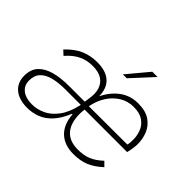

<svg xmlns="http://www.w3.org/2000/svg" viewBox="-146 -937 1183 1183"><g transform="rotate(45 445.0 -345.5)"><path d="M197 6Q151 6 116.5 -8.5Q82 -23 63 -52Q44 -81 44 -121Q44 -177 74 -209.5Q104 -242 157.5 -257Q211 -272 284 -272H421L426 -306Q434 -353 423 -388Q412 -423 382 -443Q352 -463 300 -463Q251 -463 209.5 -443.5Q168 -424 129 -379L100 -406Q148 -457 197 -478Q246 -499 303 -499Q381 -499 420.5 -462.5Q460 -426 460 -358Q493 -425 544 -461.5Q595 -498 661 -498Q726 -498 764.5 -472Q803 -446 820 -405Q837 -364 837 -319Q837 -300 833.5 -277Q830 -254 825 -237H455Q453 -225 452.5 -215Q452 -205 452 -198Q452 -118 489 -75.5Q526 -33 600 -33Q650 -33 687 -48Q724 -63 764 -100L792 -72Q746 -30 702.5 -12Q659 6 600 6Q521 6 475 -37.5Q429 -81 423 -163H418Q391 -98 356 -61Q321 -24 280 -9Q239 6 197 6ZM202 -30Q246 -30 288.5 -49.5Q331 -69 365 -114Q399 -159 416 -233L420 -259L436 -241H284Q225 -241 180.5 -230Q136 -219 111 -193Q86 -167 86 -122Q86 -79 117 -54.5Q148 -30 202 -30ZM792 -265Q796 -279 797 -291Q798 -303 798 -319Q798 -354 785 -387Q772 -420 741 -441.5Q710 -463 657 -463Q607 -463 565.5 -437.5Q524 -412 496.5 -368.5Q469 -325 459 -270L800 -271ZM468 -557 585 -697H631L502 -557Z"/></g></svg>

Font: Hanken Grotesk ExtraLight
Style: Italic
Weight: 250
Italic angle: -8°
Designer: Alfredo Marco Pradil
Foundry: Hanken Design Co.
Version: Version 3.013